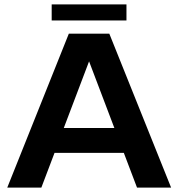

<svg xmlns="http://www.w3.org/2000/svg" viewBox="-20 -853 810 873"><path d="M477 -700H293L13 0H168L228 -158H543L603 0H758ZM215 -760H555V-833H215ZM270 -271 385 -574 500 -271Z"/></svg>

Font: Goli SemiBold
Style: Regular
Weight: 600
Designer: jaikishan Patel
Foundry: MagicType
Version: Version 1.000;Glyphs 3.2 (3242)